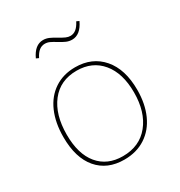

<svg xmlns="http://www.w3.org/2000/svg" viewBox="-173 -852 920 979"><g transform="rotate(-30 287.0 -362.0)"><path d="M511 -270Q511 -188 483 -125.5Q455 -63 402 -28.5Q349 6 277 6Q177 6 120.5 -60.5Q64 -127 64 -249Q64 -333 91.5 -396Q119 -459 171 -493.5Q223 -528 293 -528Q393 -528 452 -459.5Q511 -391 511 -270ZM85 -251Q85 -137 136.5 -75Q188 -13 279 -13Q378 -13 434 -82.5Q490 -152 490 -267Q490 -380 436.5 -444.5Q383 -509 291 -509Q194 -509 139.5 -439Q85 -369 85 -251ZM281 -684Q260 -697 247 -703Q234 -709 219 -709Q201 -709 186 -697.5Q171 -686 158 -660L143 -667Q172 -730 221 -730Q239 -730 256 -722.5Q273 -715 294 -702Q314 -690 327.5 -684Q341 -678 354 -678Q372 -678 387 -689.5Q402 -701 416 -728L431 -721Q401 -657 352 -657Q334 -657 318 -664Q302 -671 281 -684Z"/></g></svg>

Font: Bitter Pro Thin
Style: Regular
Weight: 250
Designer: Sol Matas, and Bitter project Authors
Foundry: Sol Matas
Version: Version 1.010